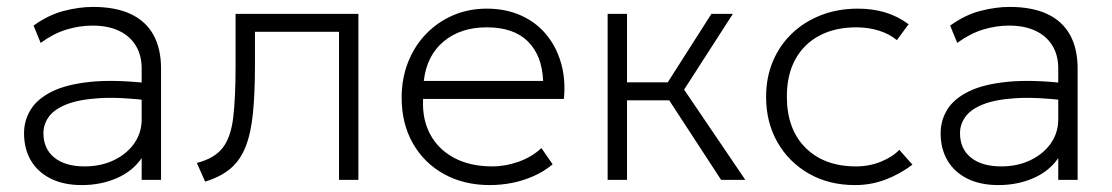

<svg xmlns="http://www.w3.org/2000/svg" viewBox="-20 -520 3214 555"><path d="M216.5 15Q164 15 126.5 -3.8Q89 -22.5 69.2 -56.2Q49.5 -90 49.5 -135Q49.5 -172 68.8 -203.2Q88 -234.5 130.5 -255.5Q173 -276.5 242.5 -283.5Q312 -290.5 412.5 -279L415.5 -229Q327 -240 267.2 -236.2Q207.5 -232.5 172 -218.2Q136.5 -204 121 -182.2Q105.5 -160.5 105.5 -135Q105.5 -90 137 -64.5Q168.5 -39 224.5 -39Q271.5 -39 308.8 -56.8Q346 -74.5 367.8 -105.2Q389.5 -136 389.5 -175V-322Q389.5 -360.5 372.5 -388.2Q355.5 -416 323.8 -431Q292 -446 247.5 -446Q209.5 -446 172 -434.5Q134.5 -423 97.5 -396L77 -446Q120 -477 164.5 -488.5Q209 -500 248.5 -500Q314 -500 357.8 -479.5Q401.5 -459 423.5 -419.2Q445.5 -379.5 445.5 -322V0H389.5V-63Q363.5 -25 317.5 -5Q271.5 15 216.5 15Z M573 5 549 -49Q600 -62 623.8 -92.8Q647.5 -123.5 654.2 -181Q661 -238.5 661 -332V-480H1016V0H960V-428H717V-332Q717 -251 711.2 -193.2Q705.5 -135.5 690.2 -96.5Q675 -57.5 646.8 -33.2Q618.5 -9 573 5Z M1396 15Q1321 15 1263.5 -16.8Q1206 -48.5 1173.5 -105.5Q1141 -162.5 1141 -238Q1141 -293 1159.5 -340Q1178 -387 1211.5 -421.8Q1245 -456.5 1289.8 -475.8Q1334.5 -495 1387 -495Q1442.5 -495 1486.2 -475.2Q1530 -455.5 1559.2 -420Q1588.5 -384.5 1602 -337Q1615.5 -289.5 1610 -234H1203Q1200 -175.5 1223.5 -131.8Q1247 -88 1293 -63.5Q1339 -39 1403 -39Q1441.5 -39 1479.8 -52.8Q1518 -66.5 1545 -92L1577.5 -45Q1553 -24.5 1522.5 -11Q1492 2.5 1459.8 8.8Q1427.5 15 1396 15ZM1205 -286H1550Q1547 -359.5 1506 -400.2Q1465 -441 1387 -441Q1311.5 -441 1262.5 -400.2Q1213.5 -359.5 1205 -286Z M2064.5 0 1895.5 -259 2036.5 -480H2098.5L1957.5 -261L2134.5 0ZM1736.5 0V-480H1792.5V-282H1934.5V-230H1792.5V0Z M2451.5 15Q2376 15 2318 -18.2Q2260 -51.5 2227.2 -109Q2194.5 -166.5 2194.5 -240Q2194.5 -296 2214 -342.5Q2233.5 -389 2269.2 -423.2Q2305 -457.5 2353.5 -476.2Q2402 -495 2459.5 -495Q2502.5 -495 2538.5 -484.2Q2574.5 -473.5 2606.5 -450L2572.5 -404Q2551 -422 2520.5 -431.5Q2490 -441 2455.5 -441Q2394 -441 2349 -417.2Q2304 -393.5 2279.2 -348.8Q2254.5 -304 2254.5 -241Q2254.5 -146.5 2308.5 -92.8Q2362.5 -39 2454.5 -39Q2493.5 -39 2527.2 -53Q2561 -67 2579.5 -87L2617.5 -44Q2581 -16.5 2539.5 -0.8Q2498 15 2451.5 15Z M2866 15Q2813.5 15 2776 -3.8Q2738.5 -22.5 2718.8 -56.2Q2699 -90 2699 -135Q2699 -172 2718.2 -203.2Q2737.5 -234.5 2780 -255.5Q2822.5 -276.5 2892 -283.5Q2961.5 -290.5 3062 -279L3065 -229Q2976.5 -240 2916.8 -236.2Q2857 -232.5 2821.5 -218.2Q2786 -204 2770.5 -182.2Q2755 -160.5 2755 -135Q2755 -90 2786.5 -64.5Q2818 -39 2874 -39Q2921 -39 2958.2 -56.8Q2995.5 -74.5 3017.2 -105.2Q3039 -136 3039 -175V-322Q3039 -360.5 3022 -388.2Q3005 -416 2973.2 -431Q2941.5 -446 2897 -446Q2859 -446 2821.5 -434.5Q2784 -423 2747 -396L2726.5 -446Q2769.5 -477 2814 -488.5Q2858.5 -500 2898 -500Q2963.5 -500 3007.2 -479.5Q3051 -459 3073 -419.2Q3095 -379.5 3095 -322V0H3039V-63Q3013 -25 2967 -5Q2921 15 2866 15Z"/></svg>

Font: Geologica Roman Thin
Style: Regular
Weight: 250
Designer: Sindre Bremnes, Frode Helland
Foundry: Monokrom Skriftforlag AS
Version: Version 1.010;gftools[0.9.28]